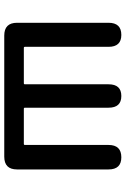

<svg xmlns="http://www.w3.org/2000/svg" viewBox="136 -726 590 902"><g transform="rotate(90 431.0 -275.0)"><path d="M147 0Q87 0 87 -60V-490Q87 -550 144 -550Q200 -550 200 -490V-97Q200 -92 205 -92H371Q376 -92 376 -97V-490Q376 -550 431 -550Q486 -550 486 -490V-97Q486 -92 491 -92H656Q661 -92 661 -97V-490Q661 -550 719 -550Q776 -550 776 -490V-60Q776 0 716 0Z"/></g></svg>

Font: Resource Han Rounded KR Medium
Style: Regular
Weight: 500
Designer: Cyano Hao (round all glyphs); Ryoko NISHIZUKA 西塚涼子 (kana, bopomofo & ideographs); Paul D. Hunt (Latin, Greek & Cyrillic)
Foundry: Cyano Hao
Version: 0.990